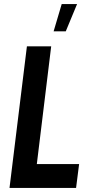

<svg xmlns="http://www.w3.org/2000/svg" viewBox="-20 -929 471 949"><path d="M356 0H27L113 -700H233L162 -118H371ZM245 -774 285 -909H361L305 -774Z"/></svg>

Font: Kulim Park
Style: Bold Italic
Weight: 700
Italic angle: -8°
Designer: Noponies / Dale Sattler
Foundry: Noponies
Version: Version 1.000; ttfautohint (v1.8.3)